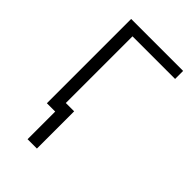

<svg xmlns="http://www.w3.org/2000/svg" viewBox="-215 -602 851 851"><g transform="rotate(45 210.5 -177.0)"><path d="M79.6 0ZM405.3 -478H138.2V0H79.6V-528.3H405.3ZM190.4 173.3H131.8V-60.1H190.4Z"/></g></svg>

Font: Roboto Light
Style: Regular
Weight: 300
Designer: Google
Version: Version 2.134; 2016; ttfautohint (v1.6)